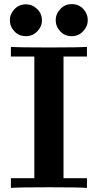

<svg xmlns="http://www.w3.org/2000/svg" viewBox="-20 -914 476 934"><path d="M28 -816Q28 -846 50.5 -869.5Q73 -893 106 -893Q137 -893 160.5 -870.5Q184 -848 184 -815Q184 -785 161.5 -761.5Q139 -738 106 -738Q72 -738 50 -761.5Q28 -785 28 -816ZM33 0V-47H147V-639H33V-686Q74 -683 218 -683Q362 -683 403 -686V-639H289V-47H403V0Q362 -3 218 -3Q74 -3 33 0ZM251 -816Q251 -846 273.5 -870Q296 -894 329 -894Q363 -894 385 -870.5Q407 -847 407 -816Q407 -786 384.5 -762Q362 -738 329 -738Q295 -738 273 -761.5Q251 -785 251 -816Z"/></svg>

Font: CMU Serif
Style: Bold
Weight: 700
Version: Version 0.7.0